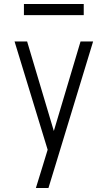

<svg xmlns="http://www.w3.org/2000/svg" viewBox="-20 -943 540 963"><path d="M160 0Q168 -27 176.5 -53.5Q185 -80 193 -107L219 -192L53 -735H116L250 -286L384 -735H447L257 -111L223 0ZM400 -867H100V-923H400Z"/></svg>

Font: Iosevka Term Light
Style: Regular
Weight: 300
Monospace: yes
Designer: Belleve Invis
Foundry: Belleve Invis
Version: Version 9.0.1; ttfautohint (v1.8.3)